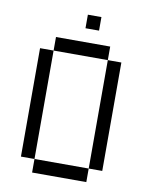

<svg xmlns="http://www.w3.org/2000/svg" viewBox="-84 -811 669 872"><g transform="rotate(10 250.0 -375.0)"><path d="M312.5 -687.5H250V-750H312.5ZM62.5 -562.5H125V-62.5H62.5ZM125 -62.5H375V0H125ZM125 -625H375V-562.5H125ZM375 -562.5H437.5V-62.5H375Z"/></g></svg>

Font: 寒蝉点阵体 16px
Style: Regular
Weight: 400
Designer: Designed by Warren2060
Foundry: ChillType
Version: Version 1.000